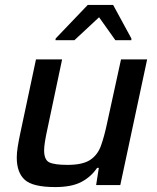

<svg xmlns="http://www.w3.org/2000/svg" viewBox="-20 -751 636 779"><path d="M204 8Q113 8 80.5 -21.5Q48 -51 48 -112Q48 -131 52 -156Q56 -181 62 -209L126 -510H232L172 -226Q166 -199 162.5 -177Q159 -155 159 -141Q159 -102 180.5 -92Q202 -82 254 -82Q315 -82 345.5 -102Q376 -122 389.5 -159.5Q403 -197 414 -249L471 -510H577L468 0H370L381 -70H374Q350 -34 310.5 -13Q271 8 204 8ZM205 -588 206 -595 336 -731H439L513 -595V-588H448L382 -681L282 -588Z"/></svg>

Font: Saira Medium
Style: Italic
Weight: 500
Italic angle: -12°
Designer: Hector Gatti with collaboration of the Omnibus-Type team
Foundry: Omnibus-Type
Version: Version 1.100; ttfautohint (v1.8.3)